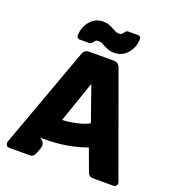

<svg xmlns="http://www.w3.org/2000/svg" viewBox="-157 -1015 1033 1137"><g transform="rotate(20 360.0 -446.5)"><path d="M14.2 -5.9Q7.8 -13.7 7.8 -21Q7.8 -28.8 8.8 -29.8L241.2 -668Q251.5 -696.8 280.8 -696.8H436Q465.8 -696.8 476.1 -668L708 -29.8Q709 -28.8 709 -21Q709 -12.7 702.6 -6.3Q696.3 0 688 0H559.1Q533.2 0 524.9 -22L473.1 -163.1Q350.6 -119.1 211.9 -119.1H189Q181.2 -119.1 178.2 -120.1Q193.8 -114.7 204.1 -100.1Q214.8 -82.5 206.1 -60.1L191.9 -22Q183.6 0 158.2 0H28.8Q21.5 0 14.2 -5.9ZM435.1 -301.8 357.9 -522 268.1 -262.2Q310.1 -263.7 357.7 -274.2Q405.3 -284.7 435.1 -301.8ZM189.9 -750Q184.1 -755.9 184.1 -762.2Q184.1 -814.5 216.3 -853.8Q248.5 -893.1 298.8 -893.1Q320.3 -893.1 335 -887.2Q348.1 -883.3 368.2 -872.1Q373 -870.6 377.9 -867.2Q384.3 -863.3 389.2 -861.8Q397 -857.9 409.2 -857.9Q420.9 -857.9 424.8 -861.8Q426.8 -862.8 431.2 -867.2Q434.1 -873 440.9 -879.9L444.8 -883.8Q449.2 -888.2 456.1 -888.2H519Q537.1 -888.2 537.1 -870.1Q537.1 -817.9 504.4 -779.5Q471.7 -741.2 420.9 -741.2Q390.6 -741.2 372.1 -752Q369.1 -752.9 362.5 -755.9Q356 -758.8 354 -759.8Q348.1 -763.7 334 -771Q324.7 -774.9 311 -774.9Q298.8 -774.9 294.9 -771Q290 -766.1 284.2 -758.8Q282.7 -757.3 280 -754.4Q277.3 -751.5 275.9 -750Q271 -745.1 264.2 -745.1H202.1Q198.2 -745.1 189.9 -750Z"/></g></svg>

Font: Cunia
Style: Bold
Weight: 700
Designer: Alejo Bergmann, Denis Ignatov
Foundry: Hubert & Fischer
Version: Version 1.00 February 21, 2019, initial release